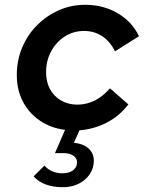

<svg xmlns="http://www.w3.org/2000/svg" viewBox="-20 -533 640 800"><path d="M242 247Q201 247 170.5 235.5Q140 224 120 202L165 157Q194 189 240 189Q268 189 284.5 176.5Q301 164 301 144Q301 126 285.5 115.5Q270 105 245 105H209L251 8Q192 1 146 -30.5Q100 -62 75 -110.5Q50 -159 50 -220Q50 -281 72 -334Q94 -387 133.5 -427Q173 -467 224.5 -490Q276 -513 335 -513Q411 -513 471 -477.5Q531 -442 559 -382L459 -319Q440 -359 407 -381.5Q374 -404 330 -404Q286 -404 250 -381Q214 -358 193 -319Q172 -280 172 -232Q172 -192 188.5 -161.5Q205 -131 235 -114Q265 -97 302 -97Q341 -97 375.5 -114.5Q410 -132 438 -165L515 -98Q478 -50 425.5 -22.5Q373 5 311 10L288 62Q328 66 349.5 86Q371 106 371 137Q371 167 354 192.5Q337 218 308 232.5Q279 247 242 247Z"/></svg>

Font: Red Hat Mono SemiBold
Style: Italic
Weight: 600
Italic angle: -12°
Monospace: yes
Designer: Pentagram, MCKL
Foundry: MCKL
Version: Version 1.030